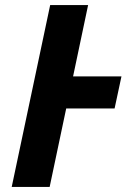

<svg xmlns="http://www.w3.org/2000/svg" viewBox="-20 -734 518 754"><path d="M26 0 177 -714H326L267 -434H457L430 -308H240L175 0Z"/></svg>

Font: BC Sans
Style: Bold Italic
Weight: 700
Italic angle: -12°
Designer: Monotype Design Team
Province of B.C.
Foundry: Monotype Imaging Inc.
Version: Version 2.000;GOOG;noto-source:20170915:90ef993387c0